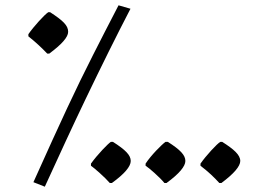

<svg xmlns="http://www.w3.org/2000/svg" viewBox="-20 -690 1013 724"><path d="M149 14C203 -104 254 -215 303 -317C363 -442 419 -555 472 -657L427 -670C389 -597 359 -538 331 -483C264 -351 213 -241 106 -3ZM158 -488H166C213 -523 237 -550 237 -570C237 -594 218 -612 169 -644H162C148 -635 106 -589 87 -561V-553C116 -530 139 -508 158 -488ZM394 0H402C449 -34 473 -62 473 -83C473 -105 453 -125 406 -155H398C388 -149 348 -108 323 -73V-65C335 -57 376 -21 394 0ZM600 0H608C656 -35 679 -63 679 -83C679 -105 660 -125 613 -155H604C590 -145 549 -104 529 -73V-65C542 -57 583 -21 600 0ZM807 0H815C862 -35 886 -63 886 -83C886 -106 862 -127 818 -155H811C799 -149 756 -102 736 -73V-65C765 -43 788 -21 807 0Z"/></svg>

Font: Noto Nastaliq Urdu
Style: Regular
Weight: 400
Designer: Monotype Design Team (Patrick Giasson: type design, Kamal Mansour: OpenType code, Glenda Bellarosa). Updated by Simon Co
Foundry: Monotype Imaging Inc., Simon Cozens
Version: Version 3.009